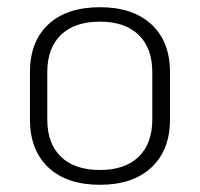

<svg xmlns="http://www.w3.org/2000/svg" viewBox="-20 -501 553 532"><path d="M63 -170V-301Q63 -386 114 -433.5Q165 -481 257 -481Q348 -481 399.5 -433.5Q451 -386 451 -301V-170Q451 -85 399.5 -37Q348 11 257 11Q165 11 114 -37Q63 -85 63 -170ZM402 -170V-301Q402 -368 364 -404.5Q326 -441 257 -441Q187 -441 149 -404.5Q111 -368 111 -301V-170Q111 -103 149 -66.5Q187 -30 257 -30Q326 -30 364 -66.5Q402 -103 402 -170Z"/></svg>

Font: KoHo Light
Style: Regular
Weight: 300
Version: Version 1.000; ttfautohint (v1.6)